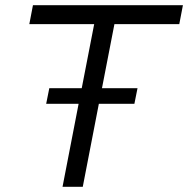

<svg xmlns="http://www.w3.org/2000/svg" viewBox="-20 -720 725 740"><path d="M295 -380 343 -627H93L107 -700H685L671 -627H421L373 -380H510L498 -320H361L299 0H221L283 -320H158L170 -380Z"/></svg>

Font: MedMera Sans
Style: Italic
Weight: 400
Italic angle: -11°
Designer: Kasper Nordkvist
Foundry: UNCUT.wtf
Version: Version 1.300